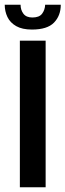

<svg xmlns="http://www.w3.org/2000/svg" viewBox="-47 -792 277 812"><path d="M37 -620H146V0H37ZM88 -667Q47 -667 21.5 -681.5Q-4 -696 -15.5 -720Q-27 -744 -27 -772H40Q40 -750 52 -734Q64 -718 90 -718Q119 -718 131 -734Q143 -750 144 -772H210Q210 -726 181.5 -696.5Q153 -667 88 -667Z"/></svg>

Font: Smooch Sans
Style: Bold
Weight: 700
Designer: Robert E. Leuschke
Foundry: Robert E. Leuschke
Version: Version 1.010